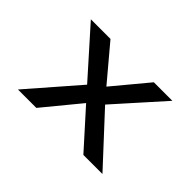

<svg xmlns="http://www.w3.org/2000/svg" viewBox="-96 -760 996 996"><g transform="rotate(45 401.5 -262.5)"><path d="M572 0 367 -228 349 -248 102 -525H246L432 -304L449 -284L712 0ZM92 0 332 -276 399 -209 227 0ZM455 -251 396 -323 564 -525H700Z"/></g></svg>

Font: Lexend Giga
Style: Regular
Weight: 400
Designer: Bonnie Shaver-Troup, Thomas Jockin
Foundry: Lexend
Version: Version 1.007